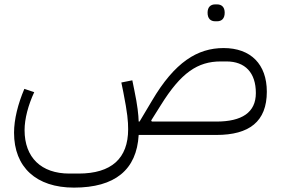

<svg xmlns="http://www.w3.org/2000/svg" viewBox="-20 -615 1282 875"><path d="M961 -518H969C990 -518 1004 -530 1004 -557C1004 -583 990 -595 969 -595H961C940 -595 926 -583 926 -557C926 -530 940 -518 961 -518ZM317 240C504 240 603 159 612 0H966C1116 0 1196 -61 1196 -197C1196 -322 1123 -396 999 -396C880 -396 776 -332 672 -155L616 -61H612C611 -92 607 -133 592 -205L583 -249L533 -239L542 -195C561 -99 564 -62 564 -26C564 107 488 176 338 176H296C168 176 92 103 92 -22C92 -74 109 -137 136 -195L91 -210C62 -142 44 -71 44 -10C44 147 145 240 317 240ZM966 -61H672L669 -66L713 -136C805 -284 881 -335 986 -335H1012C1097 -335 1146 -284 1146 -191C1146 -102 1082 -61 966 -61Z"/></svg>

Font: IBM Plex Arabic Light
Style: Regular
Weight: 300
Designer: Mike Abbink, Paul van der Laan, Pieter van Rosmalen, Wael Morcos, Khajak Apelian
Foundry: Bold Monday
Version: Version 1.0